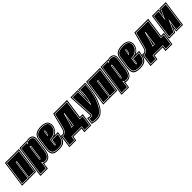

<svg xmlns="http://www.w3.org/2000/svg" viewBox="319 -1875 3359 3359"><g transform="rotate(-45 1999.0 -195.5)"><path d="M-26 0 44 -495H390L321 0ZM-7 -18H144L192 -360H204L156 -18H306L371 -477H59ZM4 -27 66 -468H361L299 -27H166L214 -369H185L137 -27Z M322 106 407 -499H590V-495Q603 -501 616.5 -503Q630 -505 643 -505Q672 -505 695.5 -493.5Q719 -482 731 -454.5Q743 -427 736 -377L707 -168Q694 -74 657 -34.5Q620 5 562 5Q536 5 521 -2L506 106ZM342 88H492L509 -34Q517 -25 531 -19Q545 -13 565 -13Q615 -13 646.5 -48Q678 -83 690 -168L719 -377Q725 -421 715 -445Q705 -469 684.5 -478.5Q664 -488 637 -488Q614 -488 597 -481.5Q580 -475 569 -466L572 -481H422ZM351 78 428 -472H561L557 -440Q568 -453 584.5 -466Q601 -479 635 -479Q672 -479 695 -457.5Q718 -436 710 -377L681 -168Q670 -88 641.5 -55Q613 -22 566 -22Q537 -22 523.5 -33.5Q510 -45 503 -60L484 78ZM524 -100Q538 -100 543 -128L577 -368Q580 -392 562 -392Q554 -392 550 -390L513 -128Q509 -100 524 -100ZM525 -109Q519 -109 521 -124L558 -383H562Q569 -383 568 -370L533 -124Q531 -109 525 -109Z M878 11Q810 11 772.5 -7Q735 -25 724 -67Q713 -109 723 -179L749 -365Q760 -442 809 -473Q858 -504 940 -504Q1024 -504 1066 -469Q1108 -434 1100 -357Q1092 -315 1070.5 -284Q1049 -253 1023 -236Q1017 -232 1011 -229Q1005 -226 996 -222H1082L1075 -173Q1064 -97 1040 -57Q1016 -17 976.5 -3Q937 11 878 11ZM878 -7Q933 -7 969 -20Q1005 -33 1026.5 -69.5Q1048 -106 1058 -176L1062 -204H909L896 -111Q895 -97 889 -97Q884 -97 885 -111L900 -219Q974 -221 1023.5 -255.5Q1073 -290 1083 -360Q1090 -429 1053 -457.5Q1016 -486 940 -486Q865 -486 820.5 -458.5Q776 -431 766 -362L740 -176Q731 -112 741 -75Q751 -38 784.5 -22.5Q818 -7 878 -7ZM878 -16Q827 -16 795 -28.5Q763 -41 751.5 -75Q740 -109 749 -176L775 -361Q784 -428 826 -452.5Q868 -477 940 -477Q1012 -477 1047.5 -452.5Q1083 -428 1074 -361Q1068 -316 1041 -286.5Q1014 -257 975 -242Q936 -227 892 -227L875 -111Q872 -88 887 -88Q902 -88 905 -111L917 -195H1052L1049 -176Q1039 -109 1018.5 -75Q998 -41 964 -28.5Q930 -16 878 -16ZM901 -296Q916 -300 924.5 -316Q933 -332 937 -351Q945 -383 943 -394.5Q941 -406 931 -406Q917 -406 913 -379ZM909 -308 921 -378Q923 -390 925 -393.5Q927 -397 930 -397Q938 -397 929 -354Q925 -338 919.5 -324Q914 -310 909 -308Z M1036 108 1070 -137H1122Q1130 -138 1148 -156Q1163 -171 1173 -208L1250 -506H1592L1540 -137H1611L1576 108H1406L1417 29H1217L1206 108ZM1056 90H1191L1202 11H1438L1427 90H1561L1590 -118H1519L1571 -487H1263L1190 -206Q1180 -168 1159 -144.5Q1138 -121 1120 -118H1086ZM1066 81 1094 -109H1119Q1139 -112 1164 -137Q1189 -162 1199 -205L1270 -478H1561L1509 -109H1580L1553 81H1437L1448 2H1194L1183 81ZM1295 -109H1359L1396 -377H1383L1336 -204Q1329 -178 1319 -147.5Q1309 -117 1295 -109ZM1315 -118Q1324 -133 1330.5 -153Q1337 -173 1342 -193L1345 -202Q1353 -237 1363 -270Q1368 -287 1373 -305Q1378 -323 1382 -340L1351 -118Z M1856 -495H2028Q2030 -465 2026.5 -420Q2023 -375 2015 -323.5Q2007 -272 1995 -220.5Q1983 -169 1968 -126Q1944 -66 1911.5 -10.5Q1879 45 1833.5 80Q1788 115 1724 115Q1692 115 1657 108.5Q1622 102 1599 95L1615 -33Q1634 -28 1648 -24Q1662 -20 1675 -20Q1683 -20 1686.5 -25Q1690 -30 1689 -46L1665 -495H1846V-295Q1853 -339 1856 -369Q1859 -399 1859 -424Q1859 -444 1858 -463Q1857 -482 1856 -495ZM1724 97Q1783 97 1825.5 64.5Q1868 32 1899 -20.5Q1930 -73 1952 -132Q1967 -174 1979 -222.5Q1991 -271 1999 -319.5Q2007 -368 2010 -409.5Q2013 -451 2011 -477H1871Q1875 -426 1870.5 -372Q1866 -318 1856 -268.5Q1846 -219 1832 -179V-477H1683L1707 -31Q1708 -18 1701 -10Q1694 -2 1675 -2Q1666 -2 1658 -4Q1650 -6 1630 -10L1618 81Q1637 86 1665.5 91.5Q1694 97 1724 97ZM1724 88Q1695 88 1669 84Q1643 80 1628 75L1639 2Q1647 4 1655 6Q1663 8 1675 8Q1718 8 1716 -32L1693 -468H1824V-136Q1842 -174 1856.5 -232Q1871 -290 1878.5 -352.5Q1886 -415 1880 -468H2003Q2005 -444 2002 -404.5Q1999 -365 1991.5 -318.5Q1984 -272 1972 -224.5Q1960 -177 1944 -136Q1922 -78 1892.5 -26.5Q1863 25 1822.5 56.5Q1782 88 1724 88Z M1982 0 2052 -495H2398L2329 0ZM2001 -18H2152L2200 -360H2212L2164 -18H2314L2379 -477H2067ZM2012 -27 2074 -468H2369L2307 -27H2174L2222 -369H2193L2145 -27Z M2330 106 2415 -499H2598V-495Q2611 -501 2624.5 -503Q2638 -505 2651 -505Q2680 -505 2703.5 -493.5Q2727 -482 2739 -454.5Q2751 -427 2744 -377L2715 -168Q2702 -74 2665 -34.5Q2628 5 2570 5Q2544 5 2529 -2L2514 106ZM2350 88H2500L2517 -34Q2525 -25 2539 -19Q2553 -13 2573 -13Q2623 -13 2654.5 -48Q2686 -83 2698 -168L2727 -377Q2733 -421 2723 -445Q2713 -469 2692.5 -478.5Q2672 -488 2645 -488Q2622 -488 2605 -481.5Q2588 -475 2577 -466L2580 -481H2430ZM2359 78 2436 -472H2569L2565 -440Q2576 -453 2592.5 -466Q2609 -479 2643 -479Q2680 -479 2703 -457.5Q2726 -436 2718 -377L2689 -168Q2678 -88 2649.5 -55Q2621 -22 2574 -22Q2545 -22 2531.5 -33.5Q2518 -45 2511 -60L2492 78ZM2532 -100Q2546 -100 2551 -128L2585 -368Q2588 -392 2570 -392Q2562 -392 2558 -390L2521 -128Q2517 -100 2532 -100ZM2533 -109Q2527 -109 2529 -124L2566 -383H2570Q2577 -383 2576 -370L2541 -124Q2539 -109 2533 -109Z M2886 11Q2818 11 2780.5 -7Q2743 -25 2732 -67Q2721 -109 2731 -179L2757 -365Q2768 -442 2817 -473Q2866 -504 2948 -504Q3032 -504 3074 -469Q3116 -434 3108 -357Q3100 -315 3078.5 -284Q3057 -253 3031 -236Q3025 -232 3019 -229Q3013 -226 3004 -222H3090L3083 -173Q3072 -97 3048 -57Q3024 -17 2984.5 -3Q2945 11 2886 11ZM2886 -7Q2941 -7 2977 -20Q3013 -33 3034.5 -69.5Q3056 -106 3066 -176L3070 -204H2917L2904 -111Q2903 -97 2897 -97Q2892 -97 2893 -111L2908 -219Q2982 -221 3031.5 -255.5Q3081 -290 3091 -360Q3098 -429 3061 -457.5Q3024 -486 2948 -486Q2873 -486 2828.5 -458.5Q2784 -431 2774 -362L2748 -176Q2739 -112 2749 -75Q2759 -38 2792.5 -22.5Q2826 -7 2886 -7ZM2886 -16Q2835 -16 2803 -28.5Q2771 -41 2759.5 -75Q2748 -109 2757 -176L2783 -361Q2792 -428 2834 -452.5Q2876 -477 2948 -477Q3020 -477 3055.5 -452.5Q3091 -428 3082 -361Q3076 -316 3049 -286.5Q3022 -257 2983 -242Q2944 -227 2900 -227L2883 -111Q2880 -88 2895 -88Q2910 -88 2913 -111L2925 -195H3060L3057 -176Q3047 -109 3026.5 -75Q3006 -41 2972 -28.5Q2938 -16 2886 -16ZM2909 -296Q2924 -300 2932.5 -316Q2941 -332 2945 -351Q2953 -383 2951 -394.5Q2949 -406 2939 -406Q2925 -406 2921 -379ZM2917 -308 2929 -378Q2931 -390 2933 -393.5Q2935 -397 2938 -397Q2946 -397 2937 -354Q2933 -338 2927.5 -324Q2922 -310 2917 -308Z M3044 108 3078 -137H3130Q3138 -138 3156 -156Q3171 -171 3181 -208L3258 -506H3600L3548 -137H3619L3584 108H3414L3425 29H3225L3214 108ZM3064 90H3199L3210 11H3446L3435 90H3569L3598 -118H3527L3579 -487H3271L3198 -206Q3188 -168 3167 -144.5Q3146 -121 3128 -118H3094ZM3074 81 3102 -109H3127Q3147 -112 3172 -137Q3197 -162 3207 -205L3278 -478H3569L3517 -109H3588L3561 81H3445L3456 2H3202L3191 81ZM3303 -109H3367L3404 -377H3391L3344 -204Q3337 -178 3327 -147.5Q3317 -117 3303 -109ZM3323 -118Q3332 -133 3338.5 -153Q3345 -173 3350 -193L3353 -202Q3361 -237 3371 -270Q3376 -287 3381 -305Q3386 -323 3390 -340L3359 -118Z M3611 0 3681 -495H3848L3840 -439L3866 -495H4024L3955 0H3788L3800 -86L3762 0ZM3630 -18H3752L3832 -195L3807 -18H3940L4005 -477H3876Q3859 -442 3842 -404.5Q3825 -367 3808 -329L3829 -477H3696ZM3641 -27 3703 -468H3819L3792 -275L3880 -468H3995L3933 -27H3817L3849 -254L3746 -27Z"/></g></svg>

Font: Alumni Sans Collegiate One SC
Style: Italic
Weight: 400
Italic angle: -8°
Designer: Robert E. Leuschke
Foundry: Robert E. Leuschke
Version: Version 1.100